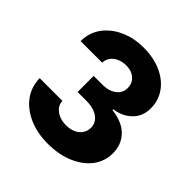

<svg xmlns="http://www.w3.org/2000/svg" viewBox="-195 -892 1056 1056"><g transform="rotate(45 333.5 -363.5)"><path d="M330.1 9.8Q247.6 9.8 183.1 -19Q118.2 -47.9 82 -97.7Q45.4 -148.4 44.4 -213.9H221.2Q221.7 -189.9 236.3 -171.9Q251 -153.3 275.4 -143.1Q299.8 -132.8 331.1 -132.8Q361.3 -132.8 386.2 -144Q410.2 -154.8 423.8 -175.3Q437.5 -196.3 437 -220.2Q437.5 -245.1 422.4 -265.6Q407.7 -285.2 380.4 -296.4Q352.5 -307.6 315.9 -307.6H245.6V-432.6H315.9Q348.6 -432.6 373 -443.4Q398.9 -455.1 411.6 -473.1Q425.8 -492.7 425.3 -517.6Q425.8 -541.5 413.6 -561Q400.9 -580.1 380.9 -589.8Q359.9 -600.1 331.5 -600.1Q302.7 -600.1 279.3 -589.8Q256.8 -580.1 241.7 -560.5Q228 -542.5 227.1 -517.1H59.1Q60.1 -582.5 95.2 -631.8Q130.4 -680.2 191.9 -709Q252.9 -737.3 331.5 -737.3Q409.2 -737.3 469.2 -710Q528.3 -683.1 561.5 -635.7Q594.2 -588.4 594.2 -529.3Q594.7 -467.8 554.7 -427.7Q514.6 -387.7 451.2 -378.9V-373Q535.6 -362.8 578.6 -318.4Q622.1 -272.9 621.6 -206.5Q621.6 -143.6 584.5 -94.7Q547.9 -46.4 481.4 -18.1Q417 9.8 330.1 9.8Z"/></g></svg>

Font: My Font
Style: Regular
Weight: 500
Designer: Rasmus Andersson
Foundry: rsms
Version: Version 0.001